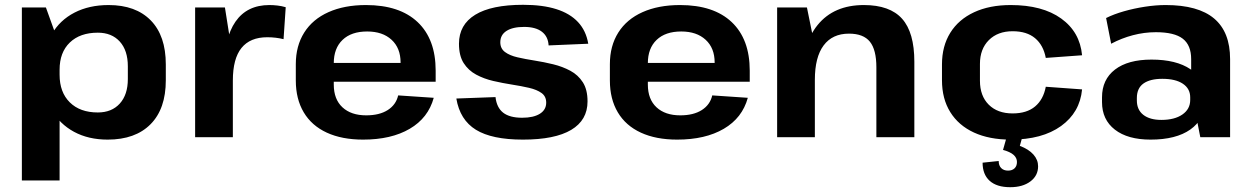

<svg xmlns="http://www.w3.org/2000/svg" viewBox="-20 -571 5202 799"><path d="M428 10Q348 10 288 -22.5Q228 -55 195 -113.5Q162 -172 161 -251V-292Q162 -371 195.5 -429Q229 -487 290 -518.5Q351 -550 432 -550Q545 -550 607.5 -486Q670 -422 670 -303V-237Q670 -118 606.5 -54Q543 10 428 10ZM71 -540H171L228 -382V180H71ZM387 -103Q445 -103 478.5 -140Q512 -177 512 -242V-295Q512 -361 478.5 -398Q445 -435 387 -435Q313 -435 270.5 -394Q228 -353 228 -281V-260Q228 -187 270.5 -145Q313 -103 387 -103Z M792 -540H916L949 -331V0H792ZM912 -277Q912 -412 960 -481Q1008 -550 1101 -550Q1117 -550 1134.5 -548Q1152 -546 1169 -541L1160 -408Q1128 -416 1092 -416Q1021 -416 985 -371.5Q949 -327 949 -236Z M1491 10Q1403 10 1340 -19Q1277 -48 1244 -103.5Q1211 -159 1211 -236V-304Q1211 -380 1246 -435.5Q1281 -491 1347 -520.5Q1413 -550 1503 -550Q1643 -550 1718 -479Q1793 -408 1793 -277V-231H1340V-309H1668L1647 -279V-311Q1647 -371 1609.5 -405.5Q1572 -440 1508 -440Q1442 -440 1405.5 -405Q1369 -370 1369 -308V-219Q1369 -158 1405 -124.5Q1441 -91 1504 -91Q1559 -91 1593.5 -113Q1628 -135 1637 -174L1785 -164Q1762 -80 1685 -35Q1608 10 1491 10Z M2156 10Q2027 10 1960.5 -31Q1894 -72 1879 -161L2042 -167Q2047 -123 2074 -102Q2101 -81 2153 -81Q2200 -81 2226.5 -97.5Q2253 -114 2253 -144Q2253 -170 2233.5 -184Q2214 -198 2181.5 -205.5Q2149 -213 2110.5 -219Q2072 -225 2033 -234Q1994 -243 1961.5 -260.5Q1929 -278 1909.5 -308.5Q1890 -339 1890 -389Q1890 -468 1957.5 -509.5Q2025 -551 2157 -551Q2238 -551 2295 -533Q2352 -515 2385.5 -479Q2419 -443 2428 -389L2263 -382Q2261 -419 2235 -439Q2209 -459 2161 -459Q2114 -459 2088 -442.5Q2062 -426 2062 -395Q2062 -369 2081.5 -354.5Q2101 -340 2133.5 -332.5Q2166 -325 2204.5 -319Q2243 -313 2282 -303.5Q2321 -294 2353.5 -276.5Q2386 -259 2405.5 -228.5Q2425 -198 2425 -149Q2425 -71 2357 -30.5Q2289 10 2156 10Z M2798 10Q2710 10 2647 -19Q2584 -48 2551 -103.5Q2518 -159 2518 -236V-304Q2518 -380 2553 -435.5Q2588 -491 2654 -520.5Q2720 -550 2810 -550Q2950 -550 3025 -479Q3100 -408 3100 -277V-231H2647V-309H2975L2954 -279V-311Q2954 -371 2916.5 -405.5Q2879 -440 2815 -440Q2749 -440 2712.5 -405Q2676 -370 2676 -308V-219Q2676 -158 2712 -124.5Q2748 -91 2811 -91Q2866 -91 2900.5 -113Q2935 -135 2944 -174L3092 -164Q3069 -80 2992 -35Q2915 10 2798 10Z M3627 -291Q3627 -364 3600 -397.5Q3573 -431 3513 -431Q3444 -431 3407.5 -382Q3371 -333 3371 -239L3315 -158V-227Q3315 -384 3382.5 -467Q3450 -550 3575 -550Q3683 -550 3734 -493Q3785 -436 3785 -314V0H3627ZM3214 -540H3338L3371 -378V0H3214Z M4186 10Q4097 10 4033 -19.5Q3969 -49 3934.5 -104.5Q3900 -160 3900 -237V-303Q3900 -379 3934.5 -434.5Q3969 -490 4033.5 -520Q4098 -550 4186 -550Q4318 -550 4396 -494Q4474 -438 4483 -341L4332 -330Q4322 -383 4287.5 -412Q4253 -441 4194 -441Q4132 -441 4095 -404Q4058 -367 4058 -305V-235Q4058 -172 4094.5 -135.5Q4131 -99 4194 -99Q4253 -99 4287.5 -128Q4322 -157 4332 -210L4483 -199Q4474 -103 4395.5 -46.5Q4317 10 4186 10ZM4184 208Q4128 208 4098.5 181.5Q4069 155 4069 106L4136 99Q4136 118 4146.5 128.5Q4157 139 4175 139Q4192 139 4202 129.5Q4212 120 4212 103Q4212 86 4198 73.5Q4184 61 4154 53L4169 0H4234L4224 36Q4261 50 4280.5 72Q4300 94 4300 121Q4300 160 4268 184Q4236 208 4184 208Z M4937 -194V-325Q4937 -383 4902 -410Q4867 -437 4790 -437Q4742 -437 4694.5 -424.5Q4647 -412 4604 -389L4583 -496Q4615 -512 4657 -524Q4699 -536 4744.5 -543Q4790 -550 4831 -550Q4966 -550 5032.5 -494Q5099 -438 5099 -325V0H4975ZM4768 10Q4673 10 4619.5 -31.5Q4566 -73 4566 -146V-166Q4566 -240 4620 -281.5Q4674 -323 4772 -323Q4875 -323 4934 -283Q4993 -243 4993 -169V-148Q4993 -74 4933.5 -32Q4874 10 4768 10ZM4813 -72Q4868 -72 4900.5 -94.5Q4933 -117 4933 -155V-166Q4933 -202 4902.5 -222.5Q4872 -243 4817 -243Q4766 -243 4738.5 -223.5Q4711 -204 4711 -163V-153Q4711 -114 4738 -93Q4765 -72 4813 -72Z"/></svg>

Font: Pathway Extreme 8pt Thin 12pt
Style: Bold
Weight: 700
Version: Version 1.001;gftools[0.9.26]